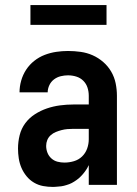

<svg xmlns="http://www.w3.org/2000/svg" viewBox="-20 -729 540 757"><path d="M189 8Q169 8 150 4.5Q131 1 114 -9Q97 -19 84.5 -34.5Q72 -50 64.5 -67.5Q57 -85 54 -104.5Q51 -124 51 -143Q51 -170 57.5 -196Q64 -222 79.5 -243Q95 -264 117.5 -278.5Q140 -293 165 -301.5Q190 -310 216.5 -313.5Q243 -317 269 -317H330V-351Q330 -368 325 -383.5Q320 -399 308.5 -410.5Q297 -422 281 -427Q265 -432 248 -432Q234 -432 219.5 -428.5Q205 -425 193 -416Q181 -407 174.5 -393Q168 -379 168 -365H57Q57 -388 63.5 -411Q70 -434 83 -454Q96 -474 115 -489Q134 -504 156 -512.5Q178 -521 201.5 -524.5Q225 -528 248 -528Q273 -528 298 -524.5Q323 -521 345.5 -511Q368 -501 387 -484.5Q406 -468 418.5 -446.5Q431 -425 436 -400.5Q441 -376 441 -351V0H330V-78Q325 -68 323.5 -65.5Q322 -63 319 -58.5Q316 -54 312.5 -49.5Q309 -45 305.5 -41Q302 -37 298 -33Q294 -29 290 -25.5Q286 -22 281.5 -19Q277 -16 272.5 -13Q268 -10 263 -7.5Q258 -5 253 -3Q248 -1 242.5 0.5Q237 2 232 3.5Q227 5 221.5 5.5Q216 6 210.5 6.5Q205 7 199.5 7.5Q194 8 189 8ZM234 -88Q253 -88 271.5 -93.5Q290 -99 303.5 -112Q317 -125 323.5 -143Q330 -161 330 -180V-221H269Q257 -221 245.5 -220Q234 -219 222.5 -216Q211 -213 200 -208.5Q189 -204 180 -196Q171 -188 166.5 -177Q162 -166 162 -154Q162 -140 167 -127Q172 -114 182.5 -104.5Q193 -95 206.5 -91.5Q220 -88 234 -88ZM100 -631V-709H400V-631Z"/></svg>

Font: Zed Mono
Style: Bold
Weight: 700
Monospace: yes
Designer: Belleve Invis
Foundry: Belleve Invis
Version: Version 1.0.0; ttfautohint (v1.8.4)